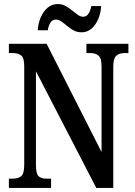

<svg xmlns="http://www.w3.org/2000/svg" viewBox="-20 -931 671 951"><path d="M24 0V-46H42Q69 -46 84.5 -58Q100 -70 100 -115V-603Q100 -645 84.5 -656.5Q69 -668 47 -668H24V-714H211L483 -178V-603Q483 -643 468 -655.5Q453 -668 430 -668H408V-714H616V-668H594Q570 -668 555.5 -654.5Q541 -641 541 -599V0H457L158 -578V-115Q158 -70 171.5 -58Q185 -46 210 -46H233V0ZM384 -771Q362 -771 344.5 -780.5Q327 -790 312.5 -802.5Q298 -815 284 -824.5Q270 -834 256 -834Q239 -834 229 -817.5Q219 -801 217 -781H167Q169 -815 181.5 -844.5Q194 -874 215.5 -892.5Q237 -911 266 -911Q287 -911 304.5 -901.5Q322 -892 337 -879.5Q352 -867 365.5 -857.5Q379 -848 392 -848Q409 -848 419 -864.5Q429 -881 432 -901H481Q479 -866 466.5 -836.5Q454 -807 433 -789Q412 -771 384 -771Z"/></svg>

Font: Noto Serif Ethiopic ExtraCondensed SemiBold
Style: Regular
Weight: 600
Width: 2
Designer: Monotype Design Team
Foundry: Monotype Imaging Inc.
Version: Version 2.102; ttfautohint (v1.8.4.7-5d5b)